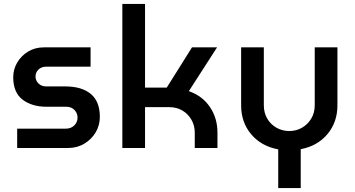

<svg xmlns="http://www.w3.org/2000/svg" viewBox="-20 -750 1799 973"><path d="M67 0V-98H313Q340 -98 356.5 -114.5Q373 -131 373 -154Q373 -176 357.5 -192.5Q342 -209 316 -209H216Q142 -209 94.5 -245Q47 -281 47 -359Q47 -399 67.5 -433.5Q88 -468 123 -489Q158 -510 202 -510H439V-412H213Q190 -412 175 -397.5Q160 -383 160 -362Q160 -342 175 -327Q190 -312 215 -312H312Q394 -312 440 -274Q486 -236 486 -158Q486 -115 465 -79.5Q444 -44 407.5 -22Q371 0 325 0Z M600 0V-730H715V-306H825L953 -510H1080L937 -288Q1006 -264 1044 -207.5Q1082 -151 1082 -78V0H967V-78Q967 -114 950 -143.5Q933 -173 904 -190Q875 -207 838 -207H715V0Z M1390 203V7Q1304 -9 1253 -69.5Q1202 -130 1202 -216V-510H1317V-217Q1317 -178 1334.5 -148.5Q1352 -119 1381.5 -102.5Q1411 -86 1446 -86Q1481 -86 1510 -102.5Q1539 -119 1557 -148.5Q1575 -178 1575 -217V-510H1690V-216Q1690 -131 1639.5 -70.5Q1589 -10 1504 6V203Z"/></svg>

Font: MuseoModerno Medium
Style: Regular
Weight: 500
Designer: Pablo Cosgaya, Héctor Gatti, Marcela Romero, and the Authors of The MuseoModerno Project.
Foundry: Omnibus-Type Team
Version: Version 1.001